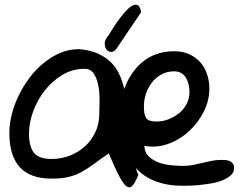

<svg xmlns="http://www.w3.org/2000/svg" viewBox="-20 -774 1021 811"><path d="M439.5 -126Q402.3 -100.6 375.5 -80.6Q348.6 -60.5 323.2 -46.9Q297.9 -33.2 269 -26.4Q240.2 -19.5 198.2 -19.5Q107.4 -19.5 63.5 -67.9Q19.5 -116.2 19.5 -211.9Q19.5 -249 29.3 -289.1Q39.1 -329.1 58.1 -368.7Q77.1 -408.2 103.5 -443.8Q129.9 -479.5 163.1 -506.8Q196.3 -534.2 233.9 -550.3Q271.5 -566.4 313.5 -566.4Q360.4 -562.5 393.1 -547.9Q425.8 -533.2 448.2 -511.2Q470.7 -489.3 483.9 -460.4Q497.1 -431.6 504.9 -398.4Q516.6 -431.6 535.6 -460.4Q554.7 -489.3 580.6 -511.2Q606.4 -533.2 640.6 -545.4Q674.8 -557.6 716.8 -557.6Q752.9 -557.6 780.8 -544.4Q808.6 -531.2 827.1 -509.8Q845.7 -488.3 855 -459.5Q864.3 -430.7 864.3 -399.4Q864.3 -349.6 840.8 -302.7Q817.4 -255.9 778.8 -220.2Q740.2 -184.6 690.9 -166.5Q641.6 -148.4 589.8 -158.2Q590.8 -129.9 608.9 -112.8Q627 -95.7 652.3 -86.9Q677.7 -78.1 705.6 -75.7Q733.4 -73.2 752.9 -73.2Q775.4 -73.2 795.4 -77.1Q815.4 -81.1 835 -85.9Q854.5 -90.8 874 -94.7Q893.6 -98.6 916 -98.6Q924.8 -98.6 934.1 -97.7Q943.4 -96.7 951.2 -93.3Q959 -89.8 963.9 -82.5Q968.8 -75.2 968.8 -64.5Q968.8 -45.9 955.1 -33.7Q941.4 -21.5 920.4 -12.7Q899.4 -3.9 873.5 0.5Q847.7 4.9 823.7 7.3Q799.8 9.8 779.8 10.3Q759.8 10.7 751 10.7Q687.5 10.7 637.2 -8.3Q586.9 -27.3 553.7 -64.5Q557.6 -49.8 564.5 -36.1Q551.8 -3.9 540.5 9.3Q529.3 22.5 515.6 13.7Q502 4.9 483.9 -29.3Q465.8 -63.5 439.5 -126ZM102.5 -210Q102.5 -154.3 123.5 -128.4Q144.5 -102.5 198.2 -102.5Q238.3 -102.5 274.9 -116.7Q311.5 -130.9 338.9 -155.8Q366.2 -180.7 382.8 -215.8Q399.4 -251 399.4 -293.9Q399.4 -311.5 400.4 -343.3Q401.4 -375 396.5 -406.2Q391.6 -437.5 377.9 -460.4Q364.3 -483.4 336.9 -483.4Q286.1 -483.4 243.2 -457.5Q200.2 -431.6 168.9 -391.6Q137.7 -351.6 120.1 -303.2Q102.5 -254.9 102.5 -210ZM587.9 -326.2Q587.9 -308.6 589.8 -296.4Q591.8 -284.2 597.2 -275.9Q602.5 -267.6 613.3 -264.2Q624 -260.7 641.6 -260.7Q667 -260.7 691.4 -270Q715.8 -279.3 735.8 -295.4Q755.9 -311.5 768.1 -334.5Q780.3 -357.4 780.3 -383.8Q780.3 -398.4 777.3 -414.1Q774.4 -429.7 767.1 -442.9Q759.8 -456.1 747.1 -464.4Q734.4 -472.7 715.8 -472.7Q685.5 -472.7 661.6 -459.5Q637.7 -446.3 621.6 -425.3Q605.5 -404.3 596.7 -378.4Q587.9 -352.5 587.9 -326.2ZM576.2 -722.7 470.7 -566.4Q459 -552.7 447.3 -554.7Q435.5 -556.6 429.2 -565.9Q422.9 -575.2 422.4 -589.4Q421.9 -603.5 432.6 -617.2Q435.5 -620.1 439 -625.5Q442.4 -630.9 443.4 -632.8Q453.1 -648.4 465.8 -668Q478.5 -687.5 492.2 -704.6Q505.9 -721.7 519 -734.9Q532.2 -748 543.9 -752.4Q555.7 -756.8 564 -750.5Q572.3 -744.1 576.2 -722.7Z"/></svg>

Font: Gloria Hallelujah
Style: Regular
Weight: 400
Designer: Kimberly Geswein
Foundry: Kimberly Geswein
Version: Version 1.004 2010